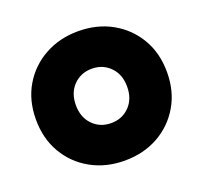

<svg xmlns="http://www.w3.org/2000/svg" viewBox="-130 -898 1124 1063"><g transform="rotate(-20 432.0 -367.0)"><path d="M432 14Q322 14 234.5 -34.5Q147 -83 96.5 -169Q46 -255 46 -367Q46 -480 96.5 -565.5Q147 -651 234.5 -699.5Q322 -748 432 -748Q543 -748 630 -699.5Q717 -651 767.5 -565.5Q818 -480 818 -367Q818 -255 767.5 -169Q717 -83 630 -34.5Q543 14 432 14ZM432 -207Q497 -207 540 -251Q583 -295 583 -367Q583 -439 540 -483Q497 -527 432 -527Q367 -527 324 -483Q281 -439 281 -367Q281 -295 324 -251Q367 -207 432 -207Z"/></g></svg>

Font: YamahaIndonesia935. App Black
Style: Regular
Weight: 900
Designer: Dalton Maag Ltd
Foundry: Dalton Maag Ltd
Version: Version 1.002; January 01, 2024; Regular/Italic